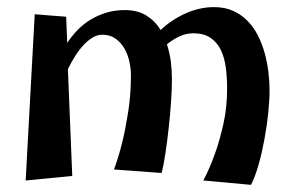

<svg xmlns="http://www.w3.org/2000/svg" viewBox="-20 -495 818 537"><path d="M168 -375Q180.2 -393.6 196.3 -410.4Q212.4 -427.2 232.7 -439.7Q252.9 -452.1 277.1 -459.5Q301.3 -466.8 329.1 -466.8Q365.2 -466.8 389.6 -451.4Q414.1 -436 429.2 -411.1Q460 -439.9 499 -457.5Q538.1 -475.1 579.1 -475.1Q608.9 -475.1 632.1 -464.6Q655.3 -454.1 672.6 -436.3Q689.9 -418.5 701.7 -395Q713.4 -371.6 720.5 -345.7Q727.5 -319.8 730.7 -293.2Q733.9 -266.6 733.9 -242.2Q733.9 -214.8 730.2 -179Q726.6 -143.1 719.7 -106Q712.9 -68.8 703.4 -34.9Q693.8 -1 682.1 22L548.8 9.8Q567.4 -25.9 582 -67.4Q594.7 -103 605 -149.2Q615.2 -195.3 615.2 -247.1Q615.2 -279.3 611.3 -307.6Q607.4 -335.9 596.9 -356.7Q586.4 -377.4 568.1 -389.6Q549.8 -401.9 521 -401.9Q500.5 -401.9 482.2 -393.3Q463.9 -384.8 446.8 -371.1Q454.6 -347.7 457.8 -322.5Q460.9 -297.4 460.9 -272.9Q460.9 -248 458.5 -211.9Q456.1 -175.8 451.9 -137.9Q447.8 -100.1 442.6 -65.9Q437.5 -31.7 432.1 -11.2L298.8 -21Q312 -56.6 322.3 -98.6Q331.1 -134.8 338.6 -182.6Q346.2 -230.5 346.2 -285.2Q346.2 -302.2 342 -322Q337.9 -341.8 328.4 -358.6Q318.8 -375.5 303.5 -386.7Q288.1 -397.9 266.1 -397.9Q252 -397.9 238.8 -389.9Q225.6 -381.8 213.4 -368.7Q201.2 -355.5 190.2 -338.1Q179.2 -320.8 169.9 -301.8L182.1 -2.9L51.8 9.8L77.1 -455.1L165 -448.2Z"/></svg>

Font: Original Surfer
Style: Regular
Weight: 400
Designer: Astigmatic (AOETI)
Foundry: Astigmatic (AOETI)
Version: Version 1.001